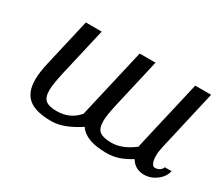

<svg xmlns="http://www.w3.org/2000/svg" viewBox="-87 -635 966 840"><g transform="rotate(30 396.0 -215.0)"><path d="M705.1 -134.8Q699.2 -108.9 699.2 -88.9Q699.2 -66.9 705.1 -53.5Q710.9 -40 721.2 -40Q734.4 -40 744.9 -47.1Q755.4 -54.2 757.8 -64H792Q785.6 -33.2 757.1 -11.7Q728.5 9.8 694.8 9.8Q648.9 9.8 626 -28.8Q593.3 -8.8 565.4 0.5Q537.6 9.8 503.9 9.8Q399.9 9.8 366.2 -42Q288.1 9.8 227.1 9.8Q147 9.8 111.1 -20Q75.2 -49.8 75.2 -112.8Q75.2 -150.4 86.9 -200.2L142.1 -439.9H222.2L166 -195.8Q151.9 -132.8 151.9 -105Q151.9 -66.9 169.2 -53.5Q186.5 -40 224.1 -40Q292 -40 333 -88.9L414.1 -439.9H494.1L438 -195.8Q423.8 -134.3 423.8 -106Q423.8 -66.9 442.1 -53.5Q460.4 -40 501 -40Q557.1 -40 613.8 -85Q613.8 -88.4 615.2 -95Q616.7 -101.6 617.2 -104L694.8 -439.9H774.9Z"/></g></svg>

Font: Pfennig
Style: Italic
Weight: 500
Italic angle: -13°
Version: Version 20120410 ; ttfautohint (v0.8)